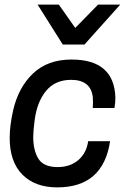

<svg xmlns="http://www.w3.org/2000/svg" viewBox="-20 -800 563 832"><path d="M346 -607H252L143 -780H235L306 -679L405 -780H501ZM228 12Q132 12 77 -43.5Q22 -99 22 -202Q22 -256 37 -322Q60 -422 123.5 -482Q187 -542 290 -542Q475 -542 480 -377Q480 -355 476 -332H382L383 -357L382 -380Q373 -454 288 -454Q219 -454 179.5 -406Q140 -358 130 -278Q124 -232 124 -207Q124 -148 146.5 -112Q169 -76 230 -76Q284 -76 319.5 -106.5Q355 -137 362 -188H457Q427 12 228 12Z"/></svg>

Font: Tanohe Sans Medium
Style: Italic
Weight: 500
Designer: Village Type and Design LLC & Cristiano Sobral
Foundry: Cooper Hewitt Smithsonian Design Museum
Version: Version 1.00;September 29, 2021;FontCreator 13.0.0.2655 64-b